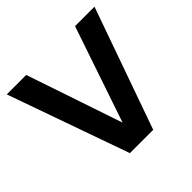

<svg xmlns="http://www.w3.org/2000/svg" viewBox="-175 -880 1054 1054"><g transform="rotate(-45 352.5 -353.0)"><path d="M443 0H262L12 -706H163L352 -147L542 -706H693Z"/></g></svg>

Font: Ulagadi Sans SemiBold
Style: Regular
Weight: 600
Designer: Ninad Kale (Devanagari), Jonny Pinhorn (Latin)
Foundry: Indian Type Foundry
Version: Version 3.01;March 29, 2020;FontCreator 12.0.0.2522 64-bit; 